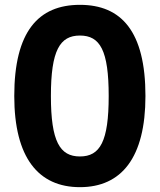

<svg xmlns="http://www.w3.org/2000/svg" viewBox="-20 -762 660 794"><path d="M581.5 -365C581.5 -632 482 -742 310.5 -742C139 -742 39 -632 39 -365C39 -109.5 139 12 310.5 12C482 12 581.5 -109.5 581.5 -365ZM429.5 -365C429.5 -177 394 -115 310.5 -115C227.5 -115 190.5 -177 190.5 -365C190.5 -553.5 227.5 -615 310.5 -615C394 -615 429.5 -553.5 429.5 -365Z"/></svg>

Font: Monaspace Neon
Style: Bold
Weight: 700
Designer: Riley Cran & the Lettermatic Team
Foundry: Lettermatic
Version: Version 1.200 (Monaspace Neon)